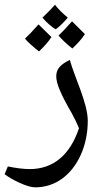

<svg xmlns="http://www.w3.org/2000/svg" viewBox="-54 -597 460 821"><path d="M96.7 204.1C138.2 204.1 176.3 191.9 210.9 167.5C245.1 142.6 272 108.4 292 64C311.5 19.5 321.3 -28.8 321.3 -80.6C321.3 -155.8 264.2 -268.1 244.6 -340.8C208 -322.8 186.5 -304.7 186.5 -271C186.5 -254.4 191.9 -233.9 202.6 -209.5C212.9 -184.6 230 -152.3 253.4 -111.8C264.6 -91.3 274.9 -70.3 283.7 -48.8C246.1 64.9 173.8 126 73.7 126C47.4 126 16.1 122.1 -20.5 114.7L-34.2 147.9C-18.1 160.2 3.4 172.9 31.2 185.5C59.1 197.8 80.6 204.1 96.7 204.1ZM235.8 -521.5C211.9 -541.5 193.4 -560.1 181.2 -576.7C165.5 -559.1 147.5 -540.5 127.4 -521.5C146.5 -499.5 165.5 -482.9 184.1 -471.7C199.2 -482.4 216.8 -499 235.8 -521.5ZM166 -438.5C136.2 -467.3 118.2 -485.4 110.8 -492.7C87.9 -466.8 68.8 -446.8 52.7 -431.6C66.9 -415.5 86.9 -397.5 112.8 -377C136.7 -399.9 154.3 -420.4 166 -438.5ZM253.9 -505.9C227.5 -476.1 208.5 -456.1 196.3 -444.8C212.4 -426.3 232.4 -407.7 255.4 -389.6C278.3 -411.1 296.4 -431.6 309.1 -451.2Z"/></svg>

Font: Noto Naskh Arabic
Style: Regular
Weight: 400
Designer: Monotype Design Team
Foundry: Monotype Imaging Inc.
Version: Version 1.07